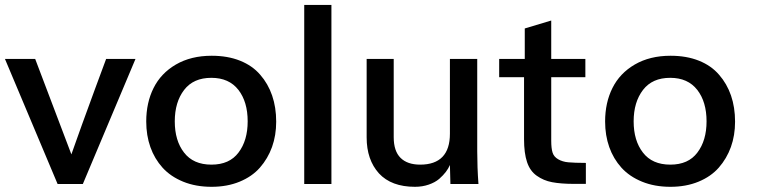

<svg xmlns="http://www.w3.org/2000/svg" viewBox="-32 -737 3035 769"><path d="M198.7 0 -12.2 -501H108.9L253.9 -118.7Q263.7 -147.5 274.7 -177.2Q285.6 -207 296.9 -239.3L348.6 -380.9L393.1 -501H510.7L299.8 0Z M815.4 11.2Q752 11.2 701.7 -9.3Q651.4 -29.8 619.1 -65.4Q586.9 -101.1 570.3 -147.9Q553.7 -194.8 553.7 -250.5Q553.7 -325.7 583 -384.3Q612.3 -443.4 672.4 -478.5Q732.9 -513.7 815.9 -513.7Q879.9 -513.7 929.4 -493.9Q979 -474.1 1010.3 -437.5Q1041.5 -401.9 1057.9 -354.5Q1074.2 -307.1 1074.2 -249.5Q1074.2 -194.8 1057.6 -148.4Q1041 -102.1 1008.8 -65.4Q977.5 -29.8 927.7 -9.3Q877.9 11.2 815.4 11.2ZM814.9 -77.6Q887.2 -77.6 923.3 -126Q960 -174.3 960 -251Q960 -329.1 922.9 -377Q885.3 -425.3 814.5 -425.3Q742.7 -425.3 705.6 -377Q668 -328.1 668 -251Q668 -173.8 705.1 -126Q742.2 -77.6 814.9 -77.6Z M1186.5 0V-717.3H1295.4V0Z M1629.9 11.2Q1535.6 11.2 1485.8 -42.5Q1436.5 -97.2 1436.5 -186.5V-501H1544.9V-187.5Q1544.9 -131.8 1572.3 -104.7Q1599.6 -77.6 1650.9 -77.6Q1710 -77.6 1740 -108.6Q1770 -139.6 1770 -201.7V-501H1879.4V-130.9Q1879.4 -99.6 1880.6 -66.9Q1881.8 -34.2 1884.3 0H1772L1770 -76.2Q1764.2 -62.5 1753.9 -48.8Q1743.7 -35.2 1727.1 -20.5Q1710.4 -6.3 1685.1 2.4Q1659.7 11.2 1629.9 11.2Z M2314.5 -0.5H2267.6Q2214.8 -0.5 2179.2 -7.3Q2145 -13.7 2117.7 -33.2Q2090.8 -52.2 2078.9 -87.9Q2066.9 -123.5 2066.9 -179.7V-427.7H1967.3V-501H2069.8V-623L2175.8 -654.8V-501H2312.5V-427.7H2175.8V-173.3Q2175.8 -142.6 2181.2 -125.7Q2186.5 -108.9 2203.6 -99.1Q2211.9 -94.2 2222.2 -91.1Q2232.4 -87.9 2244.6 -86.9Q2256.8 -85.9 2273.9 -85.2Q2291 -84.5 2314.5 -84.5Z M2653.3 11.2Q2589.8 11.2 2539.6 -9.3Q2489.3 -29.8 2457 -65.4Q2424.8 -101.1 2408.2 -147.9Q2391.6 -194.8 2391.6 -250.5Q2391.6 -325.7 2420.9 -384.3Q2450.2 -443.4 2510.3 -478.5Q2570.8 -513.7 2653.8 -513.7Q2717.8 -513.7 2767.3 -493.9Q2816.9 -474.1 2848.1 -437.5Q2879.4 -401.9 2895.8 -354.5Q2912.1 -307.1 2912.1 -249.5Q2912.1 -194.8 2895.5 -148.4Q2878.9 -102.1 2846.7 -65.4Q2815.4 -29.8 2765.6 -9.3Q2715.8 11.2 2653.3 11.2ZM2652.8 -77.6Q2725.1 -77.6 2761.2 -126Q2797.9 -174.3 2797.9 -251Q2797.9 -329.1 2760.7 -377Q2723.1 -425.3 2652.3 -425.3Q2580.6 -425.3 2543.5 -377Q2505.9 -328.1 2505.9 -251Q2505.9 -173.8 2543 -126Q2580.1 -77.6 2652.8 -77.6Z"/></svg>

Font: Ride Light
Style: Bold
Weight: 600
Version: Version 3.000